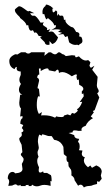

<svg xmlns="http://www.w3.org/2000/svg" viewBox="-20 -820 484 846"><path d="M349.6 5.9Q343.3 -6.3 335 -6.3Q329.1 -6.3 324.2 -1.5L315.9 -14.6L308.6 -25.9Q308.6 -38.6 294.4 -47.4L294.9 -55.2Q294.9 -72.8 290.5 -75.2L282.2 -87.4L280.8 -106Q272.9 -106 272.9 -122.6L273.9 -129.9L261.2 -140.6L259.3 -172.9L253.4 -183.6Q242.2 -200.7 218.3 -204.1L208 -220.2L192.4 -220.7L179.2 -225.1L166.5 -228.5L163.6 -222.2L153.3 -227.1Q147 -214.8 147 -194.8L150.9 -169.9Q150.9 -163.1 148.2 -158.4Q145.5 -153.8 145.5 -147.5Q145.5 -139.6 149.9 -128.9Q144 -121.6 144 -110.8Q144 -98.1 151.9 -83L150.4 -70.3Q150.4 -59.6 157.2 -59.6Q161.6 -59.6 169.9 -64.9L172.4 -58.1H187L202.1 -49.3Q207.5 -49.3 207.5 -21L202.1 -22.5L203.1 -1Q187.5 -5.4 175.3 -5.4Q165.5 -5.4 157.7 -2.2Q149.9 1 142.6 1Q130.9 1 121.6 -6.3L117.7 0H106L106.4 -5.4L92.3 -4.4L94.2 0H71.3L70.8 -5.9Q65.9 -2.4 60.5 -2.4Q56.6 -2.4 54.4 -5.1Q52.2 -7.8 48.3 -7.8Q43.5 -7.8 33.7 -2.4L16.6 -1L20.5 -18.1Q20.5 -28.3 14.2 -33.2Q14.2 -46.4 20 -54.4Q25.9 -62.5 35.6 -62.5Q42 -62.5 46.9 -56.2Q79.1 -58.1 79.1 -75.7L76.2 -97.7Q84 -109.9 84 -118.2Q84 -123.5 77.9 -129.6Q71.8 -135.7 71.8 -138.7Q71.8 -144 78.6 -149.4L75.2 -182.1Q64.9 -200.2 64.9 -208.5Q64.9 -212.4 70.6 -216.3Q76.2 -220.2 76.2 -226.6L74.7 -236.8Q83 -239.3 83 -244.6Q83 -249 76.2 -255.9L82.5 -269L69.3 -274.9Q70.3 -296.4 79.1 -299.3V-308.6L68.8 -306.6L72.3 -342.3Q64.9 -348.6 64.9 -368.2L68.8 -402.8L78.1 -401.9Q63.5 -409.7 63.5 -424.8Q63.5 -435.5 72.3 -450.2Q65.4 -458.5 65.4 -468.3Q65.4 -477.5 71.3 -490.2V-504.9Q53.2 -505.4 53.2 -518.1L54.2 -525.4Q44.9 -523.4 44.9 -515.1Q21 -523.9 21 -552.2Q21 -564.5 34.7 -574.2Q44.4 -581.1 50.3 -581.1L56.2 -579.6L72.8 -589.8H91.8Q98.1 -584 105 -584Q110.8 -584 117.7 -589.8H177.7L175.3 -574.2L194.8 -589.4H204.6Q215.3 -580.6 222.7 -580.6Q228 -580.6 232.2 -585.2Q236.3 -589.8 240.2 -589.8Q244.1 -589.8 249.8 -585Q255.4 -580.1 261.7 -579.6L270 -572.8L296.9 -576.7L311 -575.2Q311 -567.4 315.4 -567.4L327.6 -571.8Q343.8 -553.2 358.9 -553.2L368.7 -555.2L378.4 -545.9L374 -529.8L380.4 -521L396 -530.3L386.2 -512.7L410.2 -481.4L406.7 -444.3Q406.7 -435.5 410.9 -429.7Q415 -423.8 415 -418.5Q415 -413.1 408.2 -409.2L417.5 -390.6L397 -334.5Q389.6 -332 389.6 -329.6L393.6 -325.2L379.9 -306.6L389.6 -299.3Q366.2 -286.6 357.4 -265.6Q338.9 -259.8 338.9 -249.5L339.8 -243.7L325.7 -243.2Q315.9 -245.6 308.1 -245.6Q299.8 -245.6 299.8 -236.8L282.2 -233.9L307.1 -224.6Q307.1 -209.5 329.1 -208L323.2 -194.3Q331.1 -191.9 331.1 -173.3Q331.1 -164.6 327.6 -158.2L343.3 -156.7L340.3 -143.1Q340.3 -130.4 354 -127Q349.6 -120.1 349.6 -112.8Q349.6 -98.1 367.7 -83L377.9 -90.8L385.3 -80.6L404.3 -91.3Q428.2 -81.5 428.2 -63L424.3 -46.4L428.2 -32.2L417 -18.6L407.7 -21.5V-9.3L392.1 -5.4Q382.8 -0.5 372.6 -0.5Q360.4 -0.5 349.6 5.9ZM222.7 -301.3 228.5 -307.6Q234.9 -304.2 250.5 -304.2Q262.2 -304.2 262.2 -311L277.8 -315.9L290 -311.5L297.4 -322.3L308.1 -319.3Q322.8 -328.6 322.8 -334L318.8 -338.4Q333.5 -345.7 342.3 -371.6L331.1 -370.1L349.1 -396L347.2 -408.7L340.8 -405.3L340.3 -417Q347.2 -422.9 347.2 -428.7Q347.2 -438.5 329.1 -446.3L327.1 -469.7L319.8 -467.8L316.9 -481.4L318.8 -488.8Q318.8 -492.2 315.4 -492.2Q310.5 -492.2 296.4 -483.9Q272 -502.4 254.4 -502.4Q246.6 -502.4 239.7 -498.5Q238.8 -513.2 233.9 -513.2Q230 -513.2 222.7 -504.9L194.8 -510.3Q194.8 -518.6 187.5 -518.6Q178.7 -518.6 159.2 -506.8L159.7 -513.2Q159.7 -519 156.2 -519L151.4 -517.1L153.3 -492.2Q144 -490.2 144 -477.5Q152.3 -474.6 152.3 -464.4L145.5 -434.6Q145.5 -429.2 149.4 -429.2L151.4 -429.7L155.3 -394.5L148.4 -396Q142.1 -383.8 142.1 -356.9Q142.1 -334.5 151.4 -317.9L164.6 -326.2L161.1 -311.5L173.8 -312Q201.7 -312 222.7 -301.3ZM235.8 -655.3Q228.5 -631.3 210 -626L198.2 -639.2V-623L191.4 -622.1Q178.7 -622.1 176.8 -634.3L156.2 -654.8L163.6 -657.7Q163.6 -660.2 149.9 -662.1Q142.6 -677.2 136.7 -677.2L131.8 -675.3L125 -687L117.7 -684.6Q107.4 -684.6 104.5 -709L96.2 -708.5Q96.2 -720.7 68.4 -740.7V-741.2Q68.4 -744.1 64.7 -747.3Q61 -750.5 56.9 -754.9Q52.7 -759.3 49.1 -764.6Q45.4 -770 45.4 -777.3Q45.4 -778.3 48.1 -780.8Q50.8 -783.2 54 -785.9Q57.1 -788.6 60.1 -790.5Q63 -792.5 63.5 -792.5Q68.8 -792.5 75.2 -789.1Q81.5 -785.6 87.2 -781.2Q92.8 -776.9 97.7 -773.4Q102.5 -770 105 -770L110.4 -772L131.3 -761.7H112.8Q118.2 -750.5 125 -750.5L130.4 -751Q140.1 -751 158.7 -720.2L173.8 -721.2Q168.9 -716.8 168.9 -712.9Q168.9 -710 171.9 -707.5Q174.8 -705.1 178.5 -702.9Q182.1 -700.7 185.1 -698.5Q188 -696.3 188 -693.8L187 -689.5Q187 -687.5 189.5 -687.5L201.7 -691.4L193.4 -679.2L205.1 -681.2Q213.9 -681.2 217.8 -675.8ZM338.4 -657.2Q343.3 -647.9 343.3 -639.6Q343.3 -629.9 332 -626L326.7 -620.6L320.3 -623L312 -622.1Q298.8 -622.1 284.7 -633.3L277.8 -661.1L267.6 -656.7L258.8 -669.9L235.4 -667L253.9 -675.3L235.8 -680.2L248 -688Q239.7 -690.9 231 -690.9Q213.9 -690.9 204.1 -686L225.6 -699.7L226.6 -709L218.3 -708.5Q218.3 -720.7 190.4 -740.7Q188 -734.9 185.5 -734.9Q180.7 -734.9 175.3 -757.8H168L167 -767.6Q167 -784.7 180.7 -793.9V-794.9Q180.7 -799.8 185.5 -799.8Q189.9 -799.8 202.6 -793L215.3 -782.7L210.9 -782.2V-778.8Q210.9 -765.6 215.3 -765.6Q219.2 -765.6 226.1 -774.4L231.9 -768.6L231.4 -749.5L237.3 -759.3Q240.2 -750.5 247.1 -750.5L252.9 -751.5Q260.7 -751.5 261.7 -732.4L268.6 -733.4L268.1 -729.5Q268.1 -724.6 272 -719.5Q275.9 -714.4 281 -710Q286.1 -705.6 291 -702.9Q295.9 -700.2 297.9 -700.2H298.3Q304.7 -700.2 315.4 -679.2Q330.1 -678.2 330.1 -667.5L328.6 -659.7Z"/></svg>

Font: Truetypewriter PolyglOTT
Style: Regular
Weight: 400
Designer: Sergey Beatoff a.k.a. Sam_T
Version: Version 3.76